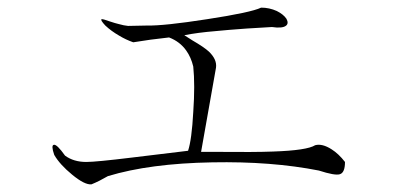

<svg xmlns="http://www.w3.org/2000/svg" viewBox="-20 -604 1040 503"><path d="M365.2 -537.1 315.4 -536.1Q304.7 -537.1 291 -541Q282.2 -543 267.6 -547.9Q249 -554.7 246.1 -553.7Q242.2 -551.8 255.9 -537.1Q271.5 -522.5 292 -510.7Q309.6 -500 329.1 -493.2L374 -500L422.9 -505.9Q451.2 -495.1 467.8 -471.7Q480.5 -454.1 486.3 -429.7Q491.2 -381.8 486.3 -310.5Q482.4 -238.3 472.7 -209L327.1 -191.4Q231.4 -179.7 206.1 -179.7Q172.9 -179.7 150.4 -196.3Q128.9 -226.6 121.1 -224.6Q113.3 -223.6 122.1 -198.2Q136.7 -172.9 168.9 -146.5Q202.1 -119.1 219.7 -121.1Q229.5 -125 241.2 -130.9Q249 -134.8 262.7 -142.6Q372.1 -175.8 536.1 -178.7Q691.4 -181.6 815.4 -157.2Q857.4 -143.6 870.1 -147.5Q883.8 -151.4 883.8 -179.7Q867.2 -201.2 848.6 -212.9Q824.2 -228.5 805.7 -223.6Q784.2 -210 695.3 -207Q645.5 -205.1 550.8 -206.1H506.8L545.9 -426.8Q548.8 -448.2 527.3 -468.8Q514.6 -480.5 484.4 -498L462.9 -511.7Q497.1 -518.6 544.9 -522.5Q573.2 -525.4 627 -529.3L692.4 -533.2Q718.8 -529.3 728.5 -536.1Q737.3 -542 730.5 -554.7Q722.7 -566.4 705.1 -575.2Q685.5 -584 664.1 -584Q637.7 -571.3 522.5 -553.7Q409.2 -536.1 365.2 -537.1Z"/></svg>

Font: BatangChe
Style: Regular
Weight: 400
Monospace: yes
Version: Version 2.21